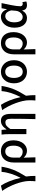

<svg xmlns="http://www.w3.org/2000/svg" viewBox="1704 -2308 804 4253"><g transform="rotate(-90 2106.5 -182.0)"><path d="M217 200H336C336 137 333 59 323 -8C461 -229 510 -364 540 -550H425C414 -403 363 -264 296 -133H291C257 -300 183 -475 121 -564L4 -536C117 -384 223 -110 223 59C223 125 222 151 217 200Z M632 200H748C746 108 743 35 740 -60C787 -5 842 13 897 13C1013 13 1124 -95 1124 -284C1124 -458 1036 -564 881 -564C742 -564 632 -471 632 -276ZM874 -82C831 -82 787 -93 741 -147V-279C741 -403 802 -468 876 -468C967 -468 1006 -397 1006 -282C1006 -153 947 -82 874 -82Z M1594 200H1710V-346C1710 -486 1666 -564 1557 -564C1477 -564 1421 -520 1367 -441H1364L1355 -550H1251C1259 -492 1261 -438 1261 -394V0H1375V-355C1429 -436 1466 -465 1520 -465C1580 -465 1602 -427 1602 -332C1602 -183 1599 23 1594 200Z M2006 200H2125C2125 137 2122 59 2112 -8C2250 -229 2299 -364 2329 -550H2214C2203 -403 2152 -264 2085 -133H2080C2046 -300 1972 -475 1910 -564L1793 -536C1906 -384 2012 -110 2012 59C2012 125 2011 151 2006 200Z M2643 13C2781 13 2899 -91 2899 -274C2899 -459 2781 -564 2643 -564C2504 -564 2387 -459 2387 -274C2387 -91 2504 13 2643 13ZM2643 -81C2554 -81 2506 -157 2506 -274C2506 -392 2554 -469 2643 -469C2732 -469 2780 -392 2780 -274C2780 -157 2732 -81 2643 -81Z M3029 200H3145C3143 108 3140 35 3137 -60C3184 -5 3239 13 3294 13C3410 13 3521 -95 3521 -284C3521 -458 3433 -564 3278 -564C3139 -564 3029 -471 3029 -276ZM3271 -82C3228 -82 3184 -93 3138 -147V-279C3138 -403 3199 -468 3273 -468C3364 -468 3403 -397 3403 -282C3403 -153 3344 -82 3271 -82Z M3834 13C3903 13 3959 -22 3999 -92H4003C4008 -18 4053 13 4122 13C4158 13 4184 6 4201 -2L4185 -89C4173 -84 4160 -81 4148 -81C4117 -81 4094 -99 4094 -136C4094 -231 4134 -411 4164 -550H4050L4028 -431H4025C3993 -527 3928 -564 3861 -564C3734 -564 3619 -454 3619 -267C3619 -87 3706 13 3834 13ZM3859 -82C3783 -82 3738 -147 3738 -269C3738 -403 3806 -468 3876 -468C3925 -468 3974 -440 4002 -337L3994 -236C3987 -152 3924 -82 3859 -82Z"/></g></svg>

Font: Genne Gothic Medium
Style: Regular
Weight: 500
Designer: Ryoko NISHIZUKA (kana & ideographs); Paul D. Hunt (Latin, Greek & Cyrillic); Wenlong ZHANG (bopomofo); Sandoll Communica
Foundry: Adobe Systems Incorporated
Version: Version 1.004;PS 1.004;hotconv 16.6.51;makeotf.lib2.5.65220